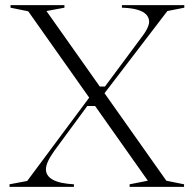

<svg xmlns="http://www.w3.org/2000/svg" viewBox="-20 -728 755 748"><path d="M485 0V-10L556 -24L90 -684L21 -698V-708H231V-698L161 -685L628 -24L697 -10V0ZM17 0V-10L86 -23L330 -351L354 -315H320L192 -141Q175 -117 167 -99.5Q159 -82 159 -68Q159 -43 185.5 -28Q212 -13 268 -10V0ZM365 -391H389L522 -570Q544 -598 552.5 -615Q561 -632 561 -643Q561 -659 550 -671Q539 -683 515.5 -690Q492 -697 455 -698V-708H698V-698L632 -685L385 -362Z"/></svg>

Font: Kalnia Light
Style: Regular
Weight: 300
Designer: Frida Medrano
Foundry: Frida Medrano
Version: Version 1.105